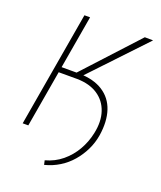

<svg xmlns="http://www.w3.org/2000/svg" viewBox="-126 -609 692 827"><g transform="rotate(20 220.0 -195.5)"><path d="M143.6 -528.3 52.7 0H26.9L117.7 -528.3ZM432.6 -527.8 179.2 -259.8H86.9L89.8 -283.2L169.4 -283.7L394.5 -528.3ZM79.6 -259.8 82.5 -284.7H182.1Q249 -283.7 291.5 -256.3Q334 -229 350.1 -179.9Q366.2 -130.9 356 -65.4Q350.1 -28.8 334.2 3.7Q318.4 36.1 295.4 62.7Q272.5 89.4 241.9 108.4Q211.4 127.4 174.8 136.7L170.4 117.2Q213.9 105.5 246.6 78.4Q279.3 51.3 300.5 14.6Q321.8 -22 331.1 -65.4Q343.3 -122.1 328.6 -165.8Q314 -209.5 276.6 -234.1Q239.3 -258.8 182.6 -259.8Z"/></g></svg>

Font: Roboto Condensed Thin
Style: Italic
Weight: 250
Italic angle: -12°
Designer: Christian Robertson
Foundry: Google
Version: Version 3.008; 2023